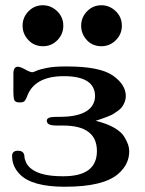

<svg xmlns="http://www.w3.org/2000/svg" viewBox="-20 -706 551 731"><path d="M26 -112Q26 -132 48 -132Q62 -132 67.5 -125.5Q73 -119 73 -110Q73 -101 79.5 -87Q86 -73 101 -62Q137 -35 218 -35H222Q349 -35 349 -131Q349 -228 220 -228H196Q169 -228 162 -236Q158 -242 158 -246Q158 -261 190 -261H205Q324 -261 340 -324Q342 -334 342 -339Q342 -416 223 -416Q109 -416 82 -336Q77 -324 72 -320Q67 -316 55 -316Q39 -316 35 -324Q31 -332 31 -358V-425Q31 -452 48 -452Q57 -452 76 -441.5Q95 -431 103 -431Q107 -431 119 -436.5Q131 -442 158.5 -447.5Q186 -453 229 -453H235Q360 -453 409.5 -418.5Q459 -384 459 -340Q459 -329 455 -318.5Q451 -308 445.5 -300Q440 -292 429.5 -284.5Q419 -277 412 -272.5Q405 -268 392 -263Q379 -258 373.5 -256Q368 -254 356 -250L344 -246Q386 -236 414 -220Q442 -204 453 -185.5Q464 -167 468 -154.5Q472 -142 472 -130Q472 -80 430 -44Q374 5 227 5Q102 5 56 -42Q26 -72 26 -112ZM66 -608Q66 -640 88.5 -663Q111 -686 143 -686Q174 -686 197.5 -663.5Q221 -641 221 -608Q221 -576 198.5 -553Q176 -530 144 -530Q110 -530 88 -553.5Q66 -577 66 -608ZM289 -608Q289 -640 311.5 -663Q334 -686 366 -686Q397 -686 420.5 -663.5Q444 -641 444 -608Q444 -576 421 -553Q398 -530 366 -530Q332 -530 310.5 -553.5Q289 -577 289 -608Z"/></svg>

Font: CMU Serif
Style: Bold
Weight: 700
Version: Version 0.7.0